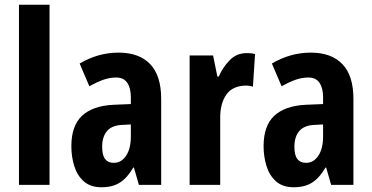

<svg xmlns="http://www.w3.org/2000/svg" viewBox="-20 -780 1570 810"><path d="M189 0H60V-760H189Z M480 -558Q567 -558 613.5 -509.5Q660 -461 660 -363V0H566L545 -73H542Q518 -31 487 -10.5Q456 10 408 10Q362 10 334 -14.5Q306 -39 293.5 -79Q281 -119 281 -163Q281 -250 326.5 -292Q372 -334 460 -338L532 -341V-370Q532 -408 517 -430.5Q502 -453 470 -453Q444 -453 417.5 -444Q391 -435 357 -416L316 -512Q394 -558 480 -558ZM494 -253Q452 -251 431.5 -227Q411 -203 411 -161Q411 -125 423.5 -109Q436 -93 460 -93Q492 -93 512 -123Q532 -153 532 -204V-255Z M1021 -556Q1027 -556 1035.5 -555.5Q1044 -555 1056 -552L1047 -414Q1041 -417 1031.5 -418Q1022 -419 1020 -419Q962 -419 935 -381Q908 -343 909 -279V0H780V-546H879L897 -457H903Q919 -495 948.5 -525.5Q978 -556 1021 -556Z M1291 -558Q1378 -558 1424.5 -509.5Q1471 -461 1471 -363V0H1377L1356 -73H1353Q1329 -31 1298 -10.5Q1267 10 1219 10Q1173 10 1145 -14.5Q1117 -39 1104.5 -79Q1092 -119 1092 -163Q1092 -250 1137.5 -292Q1183 -334 1271 -338L1343 -341V-370Q1343 -408 1328 -430.5Q1313 -453 1281 -453Q1255 -453 1228.5 -444Q1202 -435 1168 -416L1127 -512Q1205 -558 1291 -558ZM1305 -253Q1263 -251 1242.5 -227Q1222 -203 1222 -161Q1222 -125 1234.5 -109Q1247 -93 1271 -93Q1303 -93 1323 -123Q1343 -153 1343 -204V-255Z"/></svg>

Font: Noto Sans Gujarati ExtraCondensed
Style: Bold
Weight: 700
Width: 2
Designer: Jelle Bosma - Monotype Design Team, Universal Thirst
Foundry: Monotype Imaging Inc.
Version: Version 2.106; ttfautohint (v1.8.4.7-5d5b)